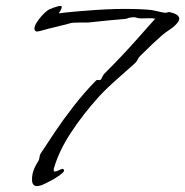

<svg xmlns="http://www.w3.org/2000/svg" viewBox="-20 -559 624 647"><path d="M104 68Q92 68 89 56Q88 53 88 49.5Q88 46 88 43Q88 30 93 15.5Q98 1 110 -18Q112 -21 113 -28.5Q114 -36 116 -40Q136 -71 164.5 -113.5Q193 -156 228 -201Q263 -246 300 -284Q305 -290 308.5 -289.5Q312 -289 315 -289Q321 -289 323 -297Q325 -300 327 -304Q329 -308 332 -311Q394 -373 439 -424Q484 -475 503 -496Q494 -498 481.5 -497.5Q469 -497 456 -497Q446 -497 439.5 -499.5Q433 -502 421 -500Q417 -500 410.5 -497.5Q404 -495 400 -495Q374 -493 343 -490Q312 -487 276 -483H245Q236 -483 228 -482.5Q220 -482 214 -480Q205 -477 187 -473Q169 -469 151 -464Q148 -464 137 -460.5Q126 -457 115 -454.5Q104 -452 102 -453Q96 -456 96 -462Q96 -471 103.5 -483Q111 -495 121 -506Q131 -517 138 -522Q143 -527 160 -533Q177 -539 184 -539Q188 -539 188 -536Q188 -532 186 -528Q184 -524 183 -522Q182 -520 180 -517Q178 -514 179 -514Q184 -515 198 -516.5Q212 -518 228 -519.5Q244 -521 256.5 -522Q269 -523 271 -523Q340 -529 405 -529Q422 -529 438.5 -528.5Q455 -528 471 -527Q491 -526 506.5 -522Q522 -518 535 -516H537Q541 -516 545 -517.5Q549 -519 552 -518Q584 -511 584 -496Q584 -490 577 -481Q568 -470 553 -460Q538 -450 527 -441L493 -410L453 -371Q448 -367 444.5 -359.5Q441 -352 436 -347Q405 -319 373.5 -291.5Q342 -264 313 -233Q259 -173 219 -112Q179 -51 162 7Q161 10 161 14Q161 19 165 19Q170 19 178.5 14.5Q187 10 192 10Q200 15 191.5 23Q183 31 171.5 38Q160 45 157 47Q149 51 132.5 59.5Q116 68 104 68Z"/></svg>

Font: Vujahday Script
Style: Regular
Weight: 400
Designer: Robert E. Leuschke
Foundry: Robert E. Leuschke
Version: Version 1.010; ttfautohint (v1.8.3)